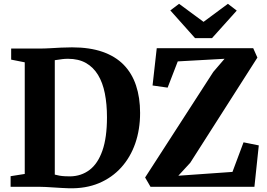

<svg xmlns="http://www.w3.org/2000/svg" viewBox="-20 -1004 1435 1032"><path d="M351.5 8Q332.5 7.5 310.8 6.2Q289 5 267 3.5Q245 2 225.2 1Q205.5 0 190 0H37V-57L113 -69V-669L40 -683.5V-743H188.5Q220.5 -743 249.5 -744.8Q278.5 -746.5 307.2 -748Q336 -749.5 367 -749.5Q462 -749.5 531 -725.5Q600 -701.5 644.8 -655.8Q689.5 -610 711.2 -544.5Q733 -479 733 -397Q733 -308 707 -233.2Q681 -158.5 631.5 -103.8Q582 -49 511.8 -19.5Q441.5 10 351.5 8ZM357 -56Q417 -57 461.5 -90.8Q506 -124.5 530.5 -194.5Q555 -264.5 555 -373.5Q555 -444.5 543.5 -502.2Q532 -560 506.8 -601.5Q481.5 -643 441.8 -665.5Q402 -688 345.5 -688Q328.5 -688 315 -686.2Q301.5 -684.5 291.2 -682.8Q281 -681 274.5 -680.5V-65.5Q286.5 -62 300 -59.8Q313.5 -57.5 327.8 -56.8Q342 -56 357 -56ZM789 0 760 -50 1126.5 -617.5 1187 -688 935.5 -674 881 -533 800 -544.5 822.5 -745H1341L1363.5 -694.5L1002.5 -129L938.5 -59.5L1229.5 -80L1289 -239L1371 -222.5L1347.5 0ZM1028.5 -799 895.5 -948 942.5 -983.5 1074 -886.5 1205 -983.5 1252.5 -947 1119.5 -799Z"/></svg>

Font: Merriweather 36pt ExtraBold
Style: Regular
Weight: 800
Designer: Eben Sorkin
Foundry: Eben Sorkin
Version: Version 2.100